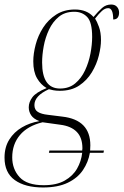

<svg xmlns="http://www.w3.org/2000/svg" viewBox="-48 -588 546 848"><path d="M142 240Q63 240 17.5 207.5Q-28 175 -28 108Q-28 62 -7 28.5Q14 -5 49 -25.5Q84 -46 126 -53Q100 -63 89.5 -79Q79 -95 79 -114Q79 -137 95 -158.5Q111 -180 158 -199Q132 -214 115.5 -242.5Q99 -271 99 -317Q99 -351 109.5 -391Q120 -431 142.5 -466Q165 -501 200 -523.5Q235 -546 283 -546Q336 -546 365 -513Q386 -538 403 -553Q420 -568 443 -568Q460 -568 469 -557.5Q478 -547 478 -532Q478 -519 472 -510.5Q466 -502 452 -502Q452 -552 430 -552Q416 -552 402.5 -540Q389 -528 372 -506Q380 -494 389 -469.5Q398 -445 398 -411Q398 -381 388.5 -342.5Q379 -304 357.5 -268.5Q336 -233 301.5 -210Q267 -187 216 -187Q200 -187 187 -189.5Q174 -192 168 -194Q104 -165 104 -124Q104 -103 119.5 -93.5Q135 -84 163 -81L227 -73Q351 -59 351 54Q351 66 350 77H411L409 87H349Q342 128 318.5 163Q295 198 251.5 219Q208 240 142 240ZM217 -197Q257 -197 284 -219.5Q311 -242 327.5 -277Q344 -312 351.5 -351.5Q359 -391 359 -425Q359 -490 337 -513Q315 -536 280 -536Q239 -536 212 -514Q185 -492 168.5 -457Q152 -422 145 -383.5Q138 -345 138 -312Q138 -197 217 -197ZM168 87 170 77H315Q316 72 316 67Q316 20 291 -5.5Q266 -31 219 -37L140 -48Q74 -32 40 8.5Q6 49 6 107Q6 159 38.5 194.5Q71 230 145 230Q202 230 238 209.5Q274 189 292.5 156.5Q311 124 315 87Z"/></svg>

Font: Noto Serif Display Condensed ExtraLight
Style: Italic
Weight: 200
Width: 3
Italic angle: -12°
Designer: Monotype Design Team
Foundry: Monotype Imaging Inc.
Version: Version 2.009